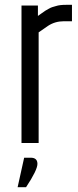

<svg xmlns="http://www.w3.org/2000/svg" viewBox="-20 -592 323 795"><path d="M107 61Q135 61 135 86.5Q135 112 88 183H53L80 61ZM253 -572H278V-504H244Q208 -504 179 -485Q170 -479 140 -458V0H69V-569H137V-526Q140 -528 152.5 -537Q165 -546 167.5 -547.5Q170 -549 180.5 -555Q191 -561 196.5 -562.5Q202 -564 212 -567Q227 -572 253 -572Z"/></svg>

Font: Khand
Style: Regular
Weight: 400
Designer: Devanagari: Sanchit Sawaria, Jyotish Sonowal; Latin: Satya Rajpurohit
Foundry: Indian Type Foundry
Version: Version 1.100;PS 1.0;hotconv 1.0.78;makeotf.lib2.5.61930; tt